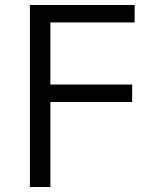

<svg xmlns="http://www.w3.org/2000/svg" viewBox="-20 -750 640 770"><path d="M100 0V-730H520V-660H182V-411H510V-341H182V0Z"/></svg>

Font: M PLUS Code Latin 60
Style: Regular
Weight: 400
Width: 7
Monospace: yes
Designer: Coji Morishita
Foundry: UNDERFOREST DESIGN
Version: Version 1.005; ttfautohint (v1.8.3)